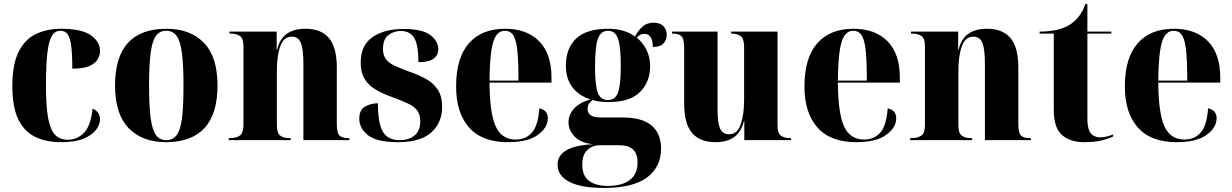

<svg xmlns="http://www.w3.org/2000/svg" viewBox="-20 -692 6082 948"><path d="M281 10Q209 10 155 -15.5Q101 -41 71 -101.5Q41 -162 41 -267Q41 -375 72 -436.5Q103 -498 157.5 -524Q212 -550 282 -550Q383 -550 428.5 -518Q474 -486 474 -440Q474 -422 464 -402Q454 -382 424.5 -367.5Q395 -353 337 -353Q337 -426 331.5 -466.5Q326 -507 313.5 -523.5Q301 -540 279 -540Q252 -540 236.5 -515.5Q221 -491 214 -432Q207 -373 207 -268Q207 -168 217.5 -110Q228 -52 251.5 -27Q275 -2 315 -2Q361 -2 394.5 -36Q428 -70 437 -155Q454 -150 464 -135.5Q474 -121 474 -103Q474 -78 455 -52Q436 -26 394 -8Q352 10 281 10Z M799 10Q682 10 615 -59.5Q548 -129 548 -270Q548 -550 802 -550Q920 -550 987 -480.5Q1054 -411 1054 -270Q1054 -129 989.5 -59.5Q925 10 799 10ZM801 0Q833 0 852 -24.5Q871 -49 878.5 -108Q886 -167 886 -270Q886 -373 878 -432Q870 -491 851.5 -515.5Q833 -540 800 -540Q769 -540 750.5 -515.5Q732 -491 724 -432Q716 -373 716 -270Q716 -167 724 -108Q732 -49 750.5 -24.5Q769 0 801 0Z M1109 0V-10H1116Q1146 -10 1164 -22.5Q1182 -35 1182 -77V-463Q1182 -502 1165 -514Q1148 -526 1119 -526H1113V-536H1346V-446H1348Q1361 -501 1396.5 -525.5Q1432 -550 1488 -550Q1565 -550 1604 -504.5Q1643 -459 1643 -358V-80Q1643 -36 1656 -23Q1669 -10 1701 -10H1705V0H1478V-380Q1478 -449 1465.5 -480Q1453 -511 1421 -511Q1381 -511 1364 -463.5Q1347 -416 1347 -341V-75Q1347 -35 1363.5 -22.5Q1380 -10 1409 -10H1415V0Z M1944 10Q1841 10 1797.5 -24Q1754 -58 1754 -106Q1754 -150 1782.5 -166Q1811 -182 1846 -182Q1846 -83 1870.5 -41.5Q1895 0 1953 0Q1999 0 2027 -23.5Q2055 -47 2055 -93Q2055 -127 2039.5 -147Q2024 -167 1995 -180.5Q1966 -194 1926 -209Q1874 -227 1837 -248.5Q1800 -270 1780.5 -302Q1761 -334 1761 -383Q1761 -468 1819 -508.5Q1877 -549 1973 -549Q2065 -549 2104.5 -519Q2144 -489 2144 -450Q2144 -419 2120.5 -402Q2097 -385 2046 -385Q2046 -469 2025.5 -504Q2005 -539 1959 -539Q1924 -539 1897.5 -518.5Q1871 -498 1871 -451Q1871 -420 1885 -400.5Q1899 -381 1928.5 -367.5Q1958 -354 2004 -337Q2051 -321 2087 -300Q2123 -279 2143 -247Q2163 -215 2163 -165Q2163 -86 2109.5 -38Q2056 10 1944 10Z M2488 10Q2360 10 2296 -62.5Q2232 -135 2232 -265Q2232 -406 2295 -478Q2358 -550 2474 -550Q2581 -550 2642 -488.5Q2703 -427 2703 -308V-284H2397Q2398 -131 2428 -67Q2458 -3 2526 -3Q2576 -3 2606.5 -37.5Q2637 -72 2643 -157Q2685 -148 2685 -108Q2685 -62 2635.5 -26Q2586 10 2488 10ZM2540 -294Q2540 -388 2534.5 -441.5Q2529 -495 2514.5 -517.5Q2500 -540 2473 -540Q2447 -540 2430.5 -517.5Q2414 -495 2406 -441.5Q2398 -388 2397 -294Z M2962 236Q2850 236 2791.5 206Q2733 176 2733 121Q2733 76 2775.5 50.5Q2818 25 2907 20Q2848 14 2817.5 -17.5Q2787 -49 2787 -88Q2787 -126 2814.5 -156Q2842 -186 2895 -201Q2839 -219 2806.5 -261Q2774 -303 2774 -367Q2774 -454 2825 -502Q2876 -550 2984 -550Q3062 -550 3115 -512Q3132 -543 3153.5 -561.5Q3175 -580 3208 -580Q3239 -580 3255.5 -563Q3272 -546 3272 -520Q3272 -495 3256 -477.5Q3240 -460 3203 -460Q3203 -525 3161 -525Q3141 -525 3124 -506Q3155 -481 3172.5 -445Q3190 -409 3190 -365Q3190 -288 3140.5 -238Q3091 -188 2984 -188Q2941 -188 2906 -198Q2881 -181 2881 -155Q2881 -135 2896 -123.5Q2911 -112 2947 -112H3053Q3151 -112 3197.5 -72Q3244 -32 3244 41Q3244 132 3175 184Q3106 236 2962 236ZM2982 -198Q3017 -198 3031 -233.5Q3045 -269 3045 -364Q3045 -431 3039 -469.5Q3033 -508 3019 -524Q3005 -540 2982 -540Q2947 -540 2932.5 -502Q2918 -464 2918 -362Q2918 -268 2932 -233Q2946 -198 2982 -198ZM2980 226Q3051 226 3089.5 197Q3128 168 3128 110Q3128 68 3106 46.5Q3084 25 3035 25H2945Q2905 25 2880 48.5Q2855 72 2855 120Q2855 176 2888.5 201Q2922 226 2980 226Z M3513 10Q3436 10 3397 -35.5Q3358 -81 3358 -182V-456Q3358 -500 3345 -513Q3332 -526 3301 -526H3298V-536H3523V-147Q3523 -85 3535.5 -57Q3548 -29 3580 -29Q3620 -29 3637 -77Q3654 -125 3654 -199V-460Q3654 -501 3637.5 -513.5Q3621 -526 3594 -526H3590V-536H3819V-73Q3819 -34 3836 -22Q3853 -10 3882 -10H3886V0H3655V-94H3653Q3639 -39 3604 -14.5Q3569 10 3513 10Z M4208 10Q4080 10 4016 -62.5Q3952 -135 3952 -265Q3952 -406 4015 -478Q4078 -550 4194 -550Q4301 -550 4362 -488.5Q4423 -427 4423 -308V-284H4117Q4118 -131 4148 -67Q4178 -3 4246 -3Q4296 -3 4326.5 -37.5Q4357 -72 4363 -157Q4405 -148 4405 -108Q4405 -62 4355.5 -26Q4306 10 4208 10ZM4260 -294Q4260 -388 4254.5 -441.5Q4249 -495 4234.5 -517.5Q4220 -540 4193 -540Q4167 -540 4150.5 -517.5Q4134 -495 4126 -441.5Q4118 -388 4117 -294Z M4474 0V-10H4481Q4511 -10 4529 -22.5Q4547 -35 4547 -77V-463Q4547 -502 4530 -514Q4513 -526 4484 -526H4478V-536H4711V-446H4713Q4726 -501 4761.5 -525.5Q4797 -550 4853 -550Q4930 -550 4969 -504.5Q5008 -459 5008 -358V-80Q5008 -36 5021 -23Q5034 -10 5066 -10H5070V0H4843V-380Q4843 -449 4830.5 -480Q4818 -511 4786 -511Q4746 -511 4729 -463.5Q4712 -416 4712 -341V-75Q4712 -35 4728.5 -22.5Q4745 -10 4774 -10H4780V0Z M5333 10Q5264 10 5223.5 -25.5Q5183 -61 5183 -149V-526H5113V-536Q5203 -536 5257 -567Q5315 -601 5339 -672H5349V-536H5467V-526H5349V-103Q5349 -56 5365 -35Q5381 -14 5413 -14Q5440 -14 5476 -28V-18Q5459 -9 5423 0.5Q5387 10 5333 10Z M5790 10Q5662 10 5598 -62.5Q5534 -135 5534 -265Q5534 -406 5597 -478Q5660 -550 5776 -550Q5883 -550 5944 -488.5Q6005 -427 6005 -308V-284H5699Q5700 -131 5730 -67Q5760 -3 5828 -3Q5878 -3 5908.5 -37.5Q5939 -72 5945 -157Q5987 -148 5987 -108Q5987 -62 5937.5 -26Q5888 10 5790 10ZM5842 -294Q5842 -388 5836.5 -441.5Q5831 -495 5816.5 -517.5Q5802 -540 5775 -540Q5749 -540 5732.5 -517.5Q5716 -495 5708 -441.5Q5700 -388 5699 -294Z"/></svg>

Font: Noto Serif Display SemiCondensed ExtraBold
Style: Regular
Weight: 800
Width: 4
Designer: Monotype Design Team
Foundry: Monotype Imaging Inc.
Version: Version 2.009